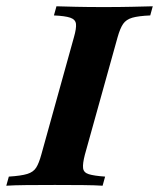

<svg xmlns="http://www.w3.org/2000/svg" viewBox="-45 -591 506 611"><path d="M-25 0 -16.9 -29Q22.6 -31.5 41.9 -37.5Q61.3 -43.5 70.2 -57.7Q79 -71.8 86.3 -98.4L190.3 -472.6Q198.4 -500.8 196.8 -514.9Q195.2 -529 178.6 -534.7Q162.1 -540.3 126.6 -541.9L134.7 -571Q157.3 -570.2 196 -569.4Q234.7 -568.5 285.5 -568.5Q334.7 -568.5 374.2 -569.4Q413.7 -570.2 441.1 -571L433.1 -541.9Q396 -540.3 376.2 -534.7Q356.5 -529 346.8 -514.9Q337.1 -500.8 329 -471.8L225 -98.4Q217.7 -70.2 219.4 -56Q221 -41.9 237.5 -36.7Q254 -31.5 289.5 -29L281.5 0Q258.1 -1.6 219 -2Q179.8 -2.4 129.8 -2.4Q77.4 -2.4 38.3 -2Q-0.8 -1.6 -25 0Z"/></svg>

Font: Playfair 5pt SemiExpanded Light ExtraBold
Style: Italic
Weight: 800
Italic angle: -15.6°
Version: Version 2.001;gftools[0.9.30]